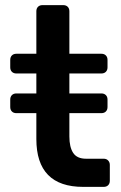

<svg xmlns="http://www.w3.org/2000/svg" viewBox="-20 -730 474 750"><path d="M305 0Q122 0 122 -187V-288H44Q33 -288 26.5 -294.5Q20 -301 20 -312V-341Q20 -352 26.5 -358.5Q33 -365 44 -365H122V-443H44Q33 -443 26.5 -449.5Q20 -456 20 -467V-496Q20 -507 26.5 -513.5Q33 -520 44 -520H122V-686Q122 -697 128.5 -703.5Q135 -710 146 -710H227Q238 -710 244.5 -703.5Q251 -697 251 -686V-520H376Q387 -520 393.5 -513.5Q400 -507 400 -496V-467Q400 -456 393.5 -449.5Q387 -443 376 -443H251V-365H376Q387 -365 393.5 -358.5Q400 -352 400 -341V-312Q400 -301 393.5 -294.5Q387 -288 376 -288H251V-197Q251 -155 266 -132.5Q281 -110 316 -110H385Q396 -110 402.5 -103Q409 -96 409 -86V-24Q409 -13 402.5 -6.5Q396 0 385 0Z"/></svg>

Font: Fz Rubik Med
Style: Regular
Weight: 500
Designer: Hubert and Fischer
Foundry: Hubert and Fischer
Version: Vit hóa bi FontZin.com